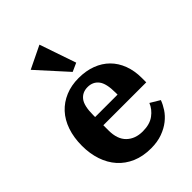

<svg xmlns="http://www.w3.org/2000/svg" viewBox="-237 -921 1041 1041"><g transform="rotate(-45 283.0 -401.0)"><path d="M294 12Q232 12 184.5 -8.5Q137 -29 104.5 -65.5Q72 -102 55 -152.5Q38 -203 38 -263Q38 -326 55.5 -377Q73 -428 105.5 -463Q138 -498 183.5 -517Q229 -536 285 -536Q341 -536 386 -519Q431 -502 462.5 -470.5Q494 -439 511 -394Q528 -349 528 -294V-260H199V-220Q199 -153 234 -119Q269 -85 327 -85Q381 -85 414 -109.5Q447 -134 461 -169L516 -136Q507 -111 490 -85Q473 -59 446 -37.5Q419 -16 381 -2Q343 12 294 12ZM199 -323H371V-337Q371 -409 348 -438Q325 -467 285 -467Q245 -467 222 -438Q199 -409 199 -337ZM133 -751 263 -814 335 -604 286 -582Z"/></g></svg>

Font: IBM Plex Serif
Style: Bold
Weight: 700
Designer: Mike Abbink, Paul van der Laan, Pieter van Rosmalen
Foundry: Bold Monday
Version: Version 2.008